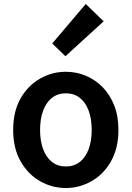

<svg xmlns="http://www.w3.org/2000/svg" viewBox="-20 -929 660 963"><path d="M310 14Q241 14 180.5 -20.5Q120 -55 83 -120.5Q46 -186 46 -277Q46 -370 83 -435Q120 -500 180.5 -534.5Q241 -569 310 -569Q362 -569 409.5 -549.5Q457 -530 494 -492.5Q531 -455 552.5 -401Q574 -347 574 -277Q574 -186 537 -120.5Q500 -55 439.5 -20.5Q379 14 310 14ZM310 -94Q351 -94 380 -116.5Q409 -139 424.5 -180.5Q440 -222 440 -277Q440 -333 424.5 -374.5Q409 -416 380 -438.5Q351 -461 310 -461Q270 -461 241 -438.5Q212 -416 196.5 -374.5Q181 -333 181 -277Q181 -222 196.5 -180.5Q212 -139 241 -116.5Q270 -94 310 -94ZM308 -647 242 -711 410 -909 500 -822Z"/></svg>

Font: Noto Sans JP SemiBold
Style: Regular
Weight: 600
Designer: Ryoko NISHIZUKA  (kana, bopomofo & ideographs); Paul D. Hunt (Latin, Greek & Cyrillic); Sandoll Communications , Soo-you
Foundry: Adobe
Version: Version 2.004-H2;hotconv 1.0.118;makeotfexe 2.5.65603